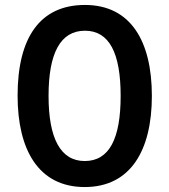

<svg xmlns="http://www.w3.org/2000/svg" viewBox="-20 -745 683 775"><path d="M593 -358C593 -578 508 -725 323 -725C142 -725 51 -594 51 -359C51 -141 135 10 322 10C507 10 593 -138 593 -358ZM176 -358C176 -529 223 -621 323 -621C421 -621 467 -531 467 -358C467 -185 421 -95 322 -95C224 -95 176 -187 176 -358Z"/></svg>

Font: Noto Sans Telugu Condensed SemiBold
Style: Regular
Weight: 600
Width: 3
Designer: Jelle Bosma - Monotype Design Team
Foundry: Monotype Imaging Inc.
Version: Version 2.005